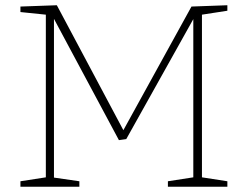

<svg xmlns="http://www.w3.org/2000/svg" viewBox="-20 -713 945 733"><path d="M848 -693V-672L751 -657V-36L848 -21V0H621V-21L718 -36V-640L462 -182L434 -178L186 -641V-35L283 -21V0H58V-21L155 -36V-657L58 -667V-688L197 -693L451 -216L711 -688Z"/></svg>

Font: Bitter Pro ExtraLight
Style: Regular
Weight: 275
Designer: Sol Matas, and Bitter project Authors
Foundry: Sol Matas
Version: Version 1.010